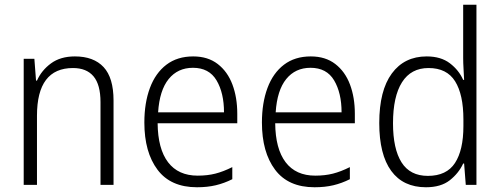

<svg xmlns="http://www.w3.org/2000/svg" viewBox="-20 -780 2110 810"><path d="M296 -542Q375 -542 417 -497Q459 -452 459 -356V0H404V-349Q404 -423 374.5 -458Q345 -493 288 -493Q136 -493 136 -292V0H80V-532H125L132 -440H136Q155 -483 195 -512.5Q235 -542 296 -542Z M795 -542Q857 -542 898.5 -510Q940 -478 960.5 -423.5Q981 -369 981 -300V-260H645Q646 -152 689 -95.5Q732 -39 814 -39Q855 -39 888.5 -47.5Q922 -56 960 -75V-24Q926 -7 890.5 1.5Q855 10 811 10Q700 10 644.5 -64Q589 -138 589 -263Q589 -346 612.5 -409Q636 -472 682 -507Q728 -542 795 -542ZM794 -494Q730 -494 691.5 -446.5Q653 -399 647 -306H925Q925 -388 893.5 -441Q862 -494 794 -494Z M1291 -542Q1353 -542 1394.5 -510Q1436 -478 1456.5 -423.5Q1477 -369 1477 -300V-260H1141Q1142 -152 1185 -95.5Q1228 -39 1310 -39Q1351 -39 1384.5 -47.5Q1418 -56 1456 -75V-24Q1422 -7 1386.5 1.5Q1351 10 1307 10Q1196 10 1140.5 -64Q1085 -138 1085 -263Q1085 -346 1108.5 -409Q1132 -472 1178 -507Q1224 -542 1291 -542ZM1290 -494Q1226 -494 1187.5 -446.5Q1149 -399 1143 -306H1421Q1421 -388 1389.5 -441Q1358 -494 1290 -494Z M1777 10Q1681 10 1630.5 -59Q1580 -128 1580 -261Q1580 -398 1633 -470Q1686 -542 1780 -542Q1840 -542 1878 -513Q1916 -484 1934 -443H1938Q1937 -466 1935.5 -490.5Q1934 -515 1934 -535V-760H1990V0H1945L1938 -90H1934Q1915 -49 1877.5 -19.5Q1840 10 1777 10ZM1785 -38Q1864 -38 1899.5 -92.5Q1935 -147 1935 -248V-276Q1935 -381 1900 -437Q1865 -493 1788 -493Q1714 -493 1676 -433Q1638 -373 1638 -260Q1638 -152 1674 -95Q1710 -38 1785 -38Z"/></svg>

Font: Noto Sans Sinhala UI SemiCondensed Light
Style: Regular
Weight: 300
Width: 4
Designer: Jelle Bosma - Monotype Design Team
Foundry: Monotype Imaging Inc.
Version: Version 2.006; ttfautohint (v1.8.4.7-5d5b)